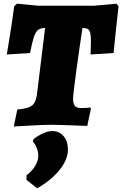

<svg xmlns="http://www.w3.org/2000/svg" viewBox="-20 -678 664 1043"><path d="M143 -390 17 -382Q21 -407 34.5 -490Q48 -573 57 -644L72 -658L187 -647H492L613 -658L624 -644Q614 -555 606.5 -484Q599 -413 597 -390L472 -382Q474 -442 474 -454Q474 -485 470 -500Q466 -515 456.5 -520.5Q447 -526 428 -526Q413 -429 395 -297Q377 -165 377 -141Q377 -114 387 -102.5Q397 -91 420 -91Q438 -91 452 -92Q466 -93 470 -94L474 -88L454 6Q431 5 360.5 2.5Q290 0 255 0Q216 0 146.5 4Q77 8 55 9L74 -83Q115 -87 136 -95Q157 -103 167 -119.5Q177 -136 181 -168L225 -526Q200 -526 186.5 -515Q173 -504 164 -476.5Q155 -449 143 -390ZM264 34Q302 34 325.5 61.5Q349 89 349 135Q349 188 304 244.5Q259 301 182 345L124 299V274Q153 253 170.5 224Q188 195 188 168Q188 148 180 127Q172 106 159 92L162 78Q189 57 216 45.5Q243 34 264 34Z"/></svg>

Font: Alegreya Black
Style: Italic
Weight: 900
Italic angle: -7°
Designer: Juan Pablo del Peral
Foundry: Huerta Tipografica
Version: Version 2.007; ttfautohint (v1.6)